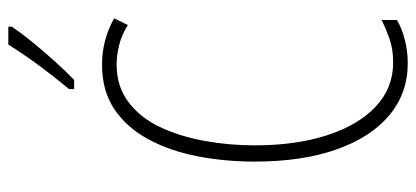

<svg xmlns="http://www.w3.org/2000/svg" viewBox="-289 -700 999 461"><g transform="rotate(-90 210.5 -469.5)"><path d="M286 -689Q234 -689 196.5 -661Q159 -633 136.5 -586Q114 -539 103 -479.5Q92 -420 92 -357Q92 -258 116.5 -183Q141 -108 185.5 -66.5Q230 -25 291 -25Q324 -25 350 -34.5Q376 -44 393 -53V-16Q373 -4 345.5 3Q318 10 289 10Q217 10 164 -34.5Q111 -79 82 -161.5Q53 -244 53 -358Q53 -430 66 -496Q79 -562 107 -613.5Q135 -665 179 -694.5Q223 -724 286 -724Q345 -724 397 -695L381 -662Q357 -677 332.5 -683Q308 -689 286 -689ZM377 -941Q361 -917 338.5 -889.5Q316 -862 292 -835.5Q268 -809 249 -791H227V-803Q260 -843 285 -877Q310 -911 334 -949H377Z"/></g></svg>

Font: Noto Sans Lao Looped ExtraCondensed ExtraLight
Style: Regular
Weight: 200
Width: 2
Designer: Mark Frömberg, Ben Mitchell
Foundry: The Fontpad Ltd
Version: Version 1.002; ttfautohint (v1.8.4.7-5d5b)